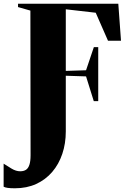

<svg xmlns="http://www.w3.org/2000/svg" viewBox="-82 -763 689 1033"><path d="M-2 250Q-26 250 -41 247.8Q-56 245.5 -62.5 241.5V117.5Q-44 129.5 -20 144Q4 158.5 26.5 158.5Q45.5 158.5 57.8 150.5Q70 142.5 76.2 123.5Q82.5 104.5 82.5 71.5L81.5 -706L15 -725V-743H554.5L569 -544H499L433 -694.5L272 -713V-381.5L381 -385L423 -509.5H446.5V-219H422.5L381 -352L272 -355.5V-56Q272 9 253.2 64.8Q234.5 120.5 199 162Q163.5 203.5 112.8 226.8Q62 250 -2 250Z"/></svg>

Font: Merriweather 144pt Black
Style: Regular
Weight: 900
Version: Version 2.100